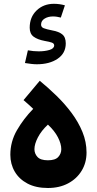

<svg xmlns="http://www.w3.org/2000/svg" viewBox="-20 -962 498 988"><path d="M226.6 5.4Q165 5.4 121.8 -17.3Q78.6 -40 55.9 -78.9Q33.2 -117.7 33.2 -165.5Q33.2 -232.9 66.9 -291.5Q100.6 -350.1 150.9 -401.9Q139.2 -413.1 126.5 -424.6Q113.8 -436 101.1 -446.8L184.6 -546.4Q228 -510.7 270.8 -469.2Q313.5 -427.7 348.4 -380.9Q383.3 -334 404.3 -283Q425.3 -231.9 425.3 -177.2Q425.3 -124.5 400.1 -83.3Q375 -42 330.3 -18.3Q285.6 5.4 226.6 5.4ZM226.6 -137.2Q264.2 -137.2 279.8 -154.3Q295.4 -171.4 295.4 -194.3Q295.4 -221.7 278.1 -255.4Q260.7 -289.1 226.6 -320.8Q192.9 -289.6 175 -255.1Q157.2 -220.7 157.2 -194.3Q157.2 -171.4 172.9 -154.3Q188.5 -137.2 226.6 -137.2ZM169.4 -631.3Q156.2 -631.3 140.9 -633.1Q125.5 -634.8 108.4 -637.7L123.5 -703.1Q151.9 -697.8 179.2 -697.8Q210.9 -697.8 234.9 -705.1Q258.8 -712.4 258.8 -728.5Q258.8 -738.3 247.1 -742.7Q235.4 -747.1 209.5 -751.5Q173.3 -758.3 153.1 -773.2Q132.8 -788.1 132.8 -819.3Q132.8 -874.5 168.5 -908.4Q204.1 -942.4 257.3 -942.4Q286.1 -942.4 314 -934.6L293 -871.6Q283.7 -874 273.4 -875.7Q263.2 -877.4 252.9 -877.4Q227.5 -877.4 209.5 -866.2Q191.4 -855 191.4 -835.4Q191.4 -822.3 204.8 -816.9Q218.3 -811.5 250 -805.2Q281.7 -799.8 300 -785.4Q318.4 -771 318.4 -738.8Q318.4 -688 276.6 -659.7Q234.9 -631.3 169.4 -631.3Z"/></svg>

Font: Estedad-FD Bold
Style: Regular
Weight: 700
Designer: Amin Abedi
Version: Version 7.3